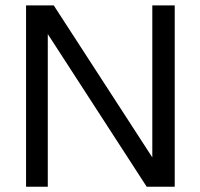

<svg xmlns="http://www.w3.org/2000/svg" viewBox="-20 -708 758 728"><path d="M161.2 0V-578.8L536.2 0H642.5V-687.5H557.5V-111.2L183.8 -687.5H78.8V0Z"/></svg>

Font: Cambay
Style: Regular
Weight: 400
Designer: Pooja Saxena
Foundry: Pooja Saxena
Version: Version 1.181;PS 001.181;hotconv 1.0.70;makeotf.lib2.5.58329